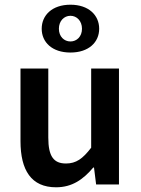

<svg xmlns="http://www.w3.org/2000/svg" viewBox="-20 -783 598 815"><path d="M218 12C286 12 333 -21 376 -72H379L388 0H485V-492H367V-156C331 -109 303 -89 260 -89C208 -89 185 -119 185 -199V-492H67V-184C67 -60 113 12 218 12ZM279 -560C357 -560 401 -604 401 -661C401 -718 357 -763 279 -763C201 -763 157 -718 157 -661C157 -604 201 -560 279 -560ZM279 -607C252 -607 230 -628 230 -661C230 -694 252 -716 279 -716C306 -716 328 -694 328 -661C328 -628 306 -607 279 -607Z"/></svg>

Font: Source Sans Pro Semibold
Style: Regular
Weight: 600
Designer: Paul D. Hunt
Foundry: Adobe Systems Incorporated
Version: Version 3.006;hotconv 1.0.111;makeotfexe 2.5.65597